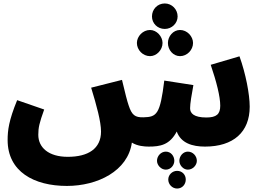

<svg xmlns="http://www.w3.org/2000/svg" viewBox="-20 -841 1516 1108"><path d="M931 -674C972 -674 1005 -707 1005 -746C1005 -787 972 -821 931 -821C888 -821 857 -787 857 -746C857 -707 888 -674 931 -674ZM846 -517C884 -517 918 -553 918 -593C918 -631 884 -668 846 -668C804 -668 770 -631 770 -593C770 -553 804 -517 846 -517ZM1019 -517C1060 -517 1094 -553 1094 -593C1094 -631 1060 -668 1019 -668C979 -668 949 -631 949 -593C949 -553 979 -517 1019 -517ZM366 232C543 232 718 146 741 -18C773 2 814 5 838 5C904 5 959 -4 1000 -82C1024 -15 1090 5 1163 5C1327 5 1421 -79 1421 -225C1421 -297 1398 -416 1362 -516L1196 -467C1229 -370 1251 -284 1251 -231C1251 -182 1229 -163 1171 -163C1099 -163 1077 -187 1077 -216C1077 -243 1086 -296 1096 -350L928 -376C904 -181 885 -166 808 -164C759 -163 741 -176 722 -234C715 -254 702 -303 684 -380L506 -335C537 -234 563 -139 563 -82C563 17 489 64 371 64C260 64 201 10 201 -63C201 -105 207 -131 235 -209L79 -263C31 -146 24 -89 24 -33C24 150 177 232 366 232ZM1064 34C1037 34 1015 59 1015 87C1015 112 1037 138 1064 138C1093 138 1116 112 1116 87C1116 59 1093 34 1064 34ZM937 34C909 34 886 59 886 87C886 112 909 138 937 138C966 138 986 112 986 87C986 59 966 34 937 34ZM1002 145C974 145 951 168 951 195C951 223 974 247 1002 247C1032 247 1052 223 1052 195C1052 168 1032 145 1002 145Z"/></svg>

Font: Noto Sans Arabic UI Bk
Style: Regular
Weight: 900
Designer: Monotype Design Team, Nadine Chahine and Nizar Qandah
Foundry: Monotype Imaging Inc.
Version: Version 2.010